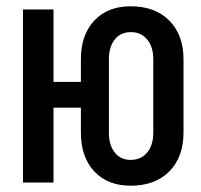

<svg xmlns="http://www.w3.org/2000/svg" viewBox="-20 -580 640 610"><path d="M395 10Q322 10 279.5 -35.5Q237 -81 237 -159V-238H150V0H53V-550H150V-320H237V-392Q237 -469 279.5 -514.5Q322 -560 395 -560Q473 -560 518 -514.5Q563 -469 563 -392V-159Q563 -81 518 -35.5Q473 10 395 10ZM395 -72Q428 -72 447.5 -95.5Q467 -119 467 -159V-392Q467 -431 447.5 -454.5Q428 -478 396 -478Q363 -478 344.5 -454.5Q326 -431 326 -392V-159Q326 -119 344.5 -95.5Q363 -72 395 -72Z"/></svg>

Font: JetBrains Mono SemiBold
Style: Regular
Weight: 472
Monospace: yes
Designer: Philipp Nurullin, Konstantin Bulenkov
Foundry: JetBrains
Version: Version 2.305; ttfautohint (v1.8.4.7-5d5b)